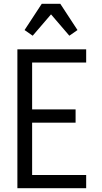

<svg xmlns="http://www.w3.org/2000/svg" viewBox="-20 -996 540 1016"><path d="M72 0V-735H436V-665H150V-417H380V-347H150V-70H436V0ZM153 -807 110 -837 201 -976H299L390 -837L347 -807L250 -920Z"/></svg>

Font: Iosevka Web
Style: Regular
Weight: 400
Monospace: yes
Designer: Belleve Invis
Foundry: Belleve Invis
Version: Version 28.0.3; ttfautohint (v1.8.3)